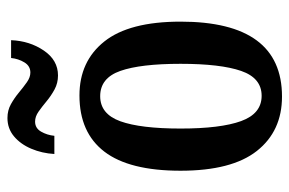

<svg xmlns="http://www.w3.org/2000/svg" viewBox="-154 -632 795 528"><g transform="rotate(-90 244.0 -367.5)"><path d="M243 10Q148 10 93.5 -59Q39 -128 39 -269Q39 -410 91.5 -478.5Q144 -547 246 -547Q340 -547 394.5 -478.5Q449 -410 449 -269Q449 10 243 10ZM245 -46Q294 -46 313.5 -102.5Q333 -159 333 -269Q333 -379 313.5 -434.5Q294 -490 244 -490Q195 -490 175 -434.5Q155 -379 155 -269Q155 -159 175.5 -102.5Q196 -46 245 -46ZM301 -606Q280 -606 262.5 -615.5Q245 -625 230 -637.5Q215 -650 201.5 -659.5Q188 -669 174 -669Q156 -669 146.5 -652.5Q137 -636 135 -616H85Q87 -650 99.5 -679.5Q112 -709 133.5 -727Q155 -745 184 -745Q205 -745 222 -735.5Q239 -726 254 -713.5Q269 -701 282.5 -691.5Q296 -682 309 -682Q327 -682 337 -698.5Q347 -715 349 -735H398Q396 -684 369.5 -645Q343 -606 301 -606Z"/></g></svg>

Font: Noto Serif Bengali ExtraCondensed SemiBold
Style: Regular
Weight: 600
Width: 2
Designer: Juan Bruce, Universal Thirst, Indian Type Foundry and the Monotype Design Team.
Foundry: Monotype Imaging Inc.
Version: Version 2.003; ttfautohint (v1.8.4.7-5d5b)